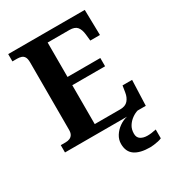

<svg xmlns="http://www.w3.org/2000/svg" viewBox="-222 -841 1097 1207"><g transform="rotate(-30 326.5 -237.0)"><path d="M28.1 0V-53H63.2Q80.5 -53 93.5 -58.7Q106.5 -64.3 114 -76.8Q121.4 -89.3 121.4 -109.6V-599.4Q121.4 -626.8 113.3 -639.7Q105.2 -652.7 91.6 -656.8Q78.1 -661 62 -661H28.1V-714H583.8L587.6 -529.7H517.6L512.6 -576.8Q508.6 -613.8 492.3 -633.4Q476 -653 436.8 -653H279.2V-403.2H517.3V-343.2H279.2V-61H464.1Q502.4 -61 521 -82.6Q539.6 -104.2 544.6 -137.2L552.2 -184.3H621.6L614.6 0ZM509.1 240Q436.4 240 398.2 213.5Q359.9 187 359.9 130Q359.9 99 376.9 72Q393.9 45 420.7 26Q447.5 7 477.9 0H555.2Q534.2 6 512.7 21.5Q491.2 37 476.7 60Q462.2 83 462.2 115Q462.2 142.8 481.7 155.5Q501.2 168.1 531.2 168.1Q545.2 168.1 560.7 166.1Q576.2 164.1 594.2 160.1V224Q584.2 229 568.2 232.5Q552.2 236 536.1 238Q520.1 240 509.1 240Z"/></g></svg>

Font: Noto Serif Telugu
Style: Regular
Weight: 400
Designer: Jelle Bosma - Monotype Design Team
Foundry: Monotype Imaging Inc.
Version: Version 2.003